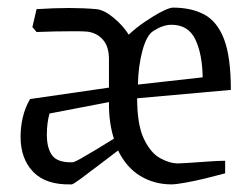

<svg xmlns="http://www.w3.org/2000/svg" viewBox="-20 -475 661 504"><path d="M34 -116Q34 -142 40 -167.5Q46 -193 59 -215L266 -245V-320Q266 -353 250 -371Q234 -389 209 -392Q199 -393 176 -393Q153 -393 125.5 -392.5Q98 -392 76 -391L65 -404L76 -451Q123 -454 161 -454Q199 -454 233 -451Q253 -449 277.5 -429Q302 -409 318 -384Q337 -402 360.5 -418Q384 -434 404.5 -444.5Q425 -455 434 -455Q482 -455 516 -437Q550 -419 568 -372.5Q586 -326 586 -239L340 -217Q340 -148 357.5 -111Q375 -74 400 -60Q425 -46 448 -46Q453 -46 476 -47.5Q499 -49 526.5 -51Q554 -53 571 -53V-20Q549 -14 520.5 -7Q492 0 466.5 4.5Q441 9 430 9Q385 9 348.5 -13Q312 -35 290 -80Q265 -61 238 -40.5Q211 -20 191.5 -5.5Q172 9 168 9Q101 11 67.5 -23.5Q34 -58 34 -116ZM342 -253 512 -272Q511 -334 492.5 -372Q474 -410 430 -410Q408 -410 383 -394Q365 -383 354 -342.5Q343 -302 342 -253ZM266 -202Q266 -205 266 -207L110 -177Q103 -153 103 -121Q103 -86 117 -67Q131 -48 170 -49Q175 -49 192.5 -59Q210 -69 233.5 -83Q257 -97 279 -111Q266 -151 266 -202Z"/></svg>

Font: Grenze Gotisch Light
Style: Regular
Weight: 300
Designer: Renata Polastri
Foundry: Omnibus-Type
Version: Version 1.001